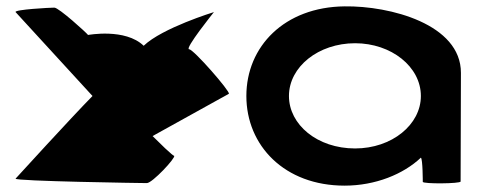

<svg xmlns="http://www.w3.org/2000/svg" viewBox="-20 -576 1501 604"><path d="M29 -14C25 -6 428 0 442 0C459 0 533 -79 528 -86C528 -86 528 -80 460 -148L700 -281C705 -288 589 -421 575 -421C559 -421 653 -538 653 -538C653 -538 490 -488 432 -432C374 -488 257 -466 257 -466C252 -473 165 -552 151 -552C137 -552 25 -546 29 -538L271 -274C204 -206 29 -14 29 -14Z M755 -274C755 -118 875 8 1064 8C1161 8 1249 -28 1304 -80C1310 -76 1310 -4 1310 -4C1310 3 1429 2 1429 -5L1430 -347C1430 -500 1207 -558 1064 -556C875 -554 755 -430 755 -274ZM889 -274C889 -366 982 -440 1097 -440C1211 -440 1304 -366 1304 -274C1304 -184 1213 -109 1097 -109C978 -109 889 -184 889 -274Z"/></svg>

Font: Ampere
Style: SCExt
Weight: 400
Version: Version 1